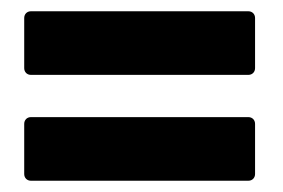

<svg xmlns="http://www.w3.org/2000/svg" viewBox="-20 -477 502 341"><path d="M35 -344H421C428 -344 433 -349 433 -356V-445C433 -452 428 -457 421 -457H35C28 -457 23 -452 23 -445V-356C23 -349 28 -344 35 -344ZM35 -156H421C428 -156 433 -161 433 -168V-257C433 -264 428 -269 421 -269H35C28 -269 23 -264 23 -257V-168C23 -161 28 -156 35 -156Z"/></svg>

Font: Barlow Semi Condensed
Style: Bold
Weight: 700
Width: 4
Designer: Jeremy Tribby
Foundry: Tribby Type
Version: Version 1.422;hotconv 1.0.109;makeotfexe 2.5.65596